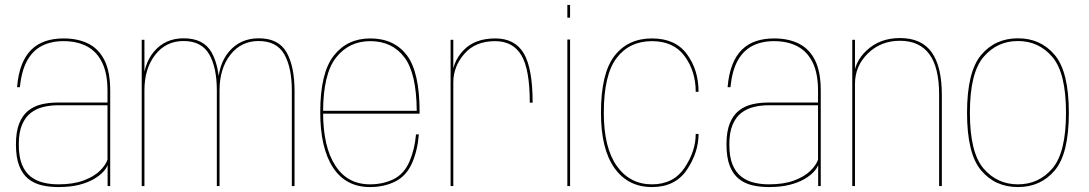

<svg xmlns="http://www.w3.org/2000/svg" viewBox="-20 -753 4406 777"><path d="M215.5 4Q265 4 300.8 -5.2Q336.5 -14.5 360.5 -28.8Q384.5 -43 398 -58Q411.5 -73 415.5 -85V0H426V-387Q426 -462 403.2 -508.2Q380.5 -554.5 338.2 -576Q296 -597.5 237 -597.5Q196.5 -597.5 163.8 -586.5Q131 -575.5 107 -552Q83 -528.5 68.2 -491Q53.5 -453.5 49 -400H60.5Q67 -466 89.5 -507Q112 -548 149.2 -567.2Q186.5 -586.5 237 -586.5Q292 -586.5 331.8 -565.5Q371.5 -544.5 393.2 -500.2Q415 -456 415 -386V-338H212.5Q178.5 -338 148 -330.8Q117.5 -323.5 94.2 -305Q71 -286.5 57.8 -253.5Q44.5 -220.5 44.5 -168.5Q44.5 -115.5 57.8 -81.8Q71 -48 94.5 -29.2Q118 -10.5 149 -3.2Q180 4 215.5 4ZM216 -7Q184 -7 155.2 -14Q126.5 -21 104 -38.5Q81.5 -56 68.8 -87.5Q56 -119 56 -168.5Q56 -217 69.2 -248.2Q82.5 -279.5 105 -296.5Q127.5 -313.5 155.8 -320.2Q184 -327 214 -327H415V-107Q407.5 -84.5 383.5 -61.2Q359.5 -38 318 -22.5Q276.5 -7 216 -7Z M553.5 0H564.5V-481V-592H553.5ZM857.5 0H868.5V-384.5Q868.5 -484 836.2 -541Q804 -598 723.5 -598Q649 -598 603.8 -545Q558.5 -492 558.5 -402L564.5 -388Q564.5 -475 608 -531Q651.5 -587 723 -587Q795.5 -587 826.5 -533.5Q857.5 -480 857.5 -386.5ZM1161 0H1172V-384.5Q1172 -484 1139.8 -541Q1107.5 -598 1027.5 -598Q953 -598 907.5 -545Q862 -492 862 -402L868.5 -388Q868.5 -475 912 -531Q955.5 -587 1026.5 -587Q1099.5 -587 1130.2 -533.5Q1161 -480 1161 -386.5Z M1477.5 4V-7Q1386 -7 1337 -83Q1287.5 -158.5 1287.5 -299Q1287.5 -453.5 1340 -520Q1392.5 -586.5 1478.5 -586.5Q1567 -586.5 1616.5 -521Q1665.5 -456.5 1666.5 -304.5H1282.5V-293H1678Q1678 -298 1678 -301.5Q1678 -461 1626.5 -529.5Q1574.5 -597.5 1478.5 -597.5Q1385.5 -597.5 1331 -528Q1276 -458.5 1276 -299Q1276 -153.5 1328 -74.5Q1379.5 4 1477.5 4ZM1477.5 -7V4Q1534.5 4 1579.5 -18.5Q1624.5 -41 1647.5 -93Q1670 -144.5 1675 -209H1663.5Q1658.5 -149.5 1637 -99Q1615 -48.5 1572 -27.5Q1529 -7 1477.5 -7Z M2124 -337.5H2135.5Q2135.5 -476 2099.8 -536.8Q2064 -597.5 1984.5 -597.5Q1901 -597.5 1855.2 -549Q1809.5 -500.5 1809.5 -434.5L1814.5 -419.5Q1814.5 -483.5 1859 -535Q1903.5 -586.5 1984 -586.5Q2055.5 -586.5 2089.8 -529.5Q2124 -472.5 2124 -337.5ZM1803.5 0H1814.5V-461.5V-592H1803.5Z M2276 0H2287V-593H2276ZM2276 -733V-681.5H2287V-733Z M2618.5 4Q2713 4 2760 -66.2Q2807 -136.5 2807 -211H2795.5Q2795.5 -141.5 2750.5 -74.2Q2705.5 -7 2618.5 -7Q2529 -7 2476.2 -81.2Q2423.5 -155.5 2423.5 -296.5Q2423.5 -450.5 2475.5 -518.5Q2527.5 -586.5 2618.5 -586.5Q2706 -586.5 2750.8 -525.5Q2795.5 -464.5 2795.5 -381.5H2807Q2807 -469.5 2760.2 -533.5Q2713.5 -597.5 2618.5 -597.5Q2521.5 -597.5 2466.8 -527Q2412 -456.5 2412 -296.5Q2412 -149.5 2466.8 -72.8Q2521.5 4 2618.5 4Z M3091 4Q3140.5 4 3176.2 -5.2Q3212 -14.5 3236 -28.8Q3260 -43 3273.5 -58Q3287 -73 3291 -85V0H3301.5V-387Q3301.5 -462 3278.8 -508.2Q3256 -554.5 3213.8 -576Q3171.5 -597.5 3112.5 -597.5Q3072 -597.5 3039.2 -586.5Q3006.5 -575.5 2982.5 -552Q2958.5 -528.5 2943.8 -491Q2929 -453.5 2924.5 -400H2936Q2942.5 -466 2965 -507Q2987.5 -548 3024.8 -567.2Q3062 -586.5 3112.5 -586.5Q3167.5 -586.5 3207.2 -565.5Q3247 -544.5 3268.8 -500.2Q3290.5 -456 3290.5 -386V-338H3088Q3054 -338 3023.5 -330.8Q2993 -323.5 2969.8 -305Q2946.5 -286.5 2933.2 -253.5Q2920 -220.5 2920 -168.5Q2920 -115.5 2933.2 -81.8Q2946.5 -48 2970 -29.2Q2993.5 -10.5 3024.5 -3.2Q3055.5 4 3091 4ZM3091.5 -7Q3059.5 -7 3030.8 -14Q3002 -21 2979.5 -38.5Q2957 -56 2944.2 -87.5Q2931.5 -119 2931.5 -168.5Q2931.5 -217 2944.8 -248.2Q2958 -279.5 2980.5 -296.5Q3003 -313.5 3031.2 -320.2Q3059.5 -327 3089.5 -327H3290.5V-107Q3283 -84.5 3259 -61.2Q3235 -38 3193.5 -22.5Q3152 -7 3091.5 -7Z M3429 0H3440V-458V-592H3429ZM3780.5 0H3791.5V-369Q3791.5 -483.5 3750.5 -541.2Q3709.5 -599 3622 -599Q3541.5 -599 3488.5 -550.2Q3435.5 -501.5 3435.5 -436.5L3440 -413.5Q3440 -486 3492.5 -537Q3545 -588 3621.5 -588Q3701 -588 3740.8 -534Q3780.5 -480 3780.5 -371Z M4099.5 4Q4192 4 4248.8 -63.8Q4305.5 -131.5 4305.5 -296.5Q4305.5 -462 4248.8 -530Q4192 -598 4099.5 -598Q4007 -598 3950.2 -530Q3893.5 -462 3893.5 -296.5Q3893.5 -131.5 3950.2 -63.8Q4007 4 4099.5 4ZM4099.5 -7Q4015 -7 3960 -71.5Q3905 -136 3905 -296.5Q3905 -457.5 3960 -522.2Q4015 -587 4099.5 -587Q4184 -587 4239 -522.2Q4294 -457.5 4294 -296.5Q4294 -136 4239 -71.5Q4184 -7 4099.5 -7Z"/></svg>

Font: Anybody Thin
Style: Regular
Weight: 100
Designer: Tyler Finck
Foundry: Etcetera Type Company
Version: Version 1.114;gftools[0.9.25]